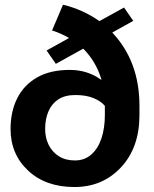

<svg xmlns="http://www.w3.org/2000/svg" viewBox="-20 -760 634 791"><path d="M286.5 10.5Q168 10.5 95.8 -57.2Q23.5 -125 23.5 -228.5Q23.5 -300.5 51 -355.2Q78.5 -410 132.8 -441Q187 -472 267.5 -472Q340.5 -472 396.5 -431.5L398 -432Q375.5 -507 323 -559.5L210 -497L172 -552L264.5 -603.5Q231 -623 194.5 -634.5L239.5 -740.5Q321.5 -721 389.5 -673L491 -729L529 -674L442.5 -626Q554.5 -507 554.5 -324.5Q554.5 -324 554.5 -323V-285.5Q554.5 -152.5 478.8 -71Q403 10.5 286.5 10.5ZM288.5 -99Q328.5 -99 356.2 -123.5Q384 -148 398 -190.2Q412 -232.5 412 -285.5V-324Q395.5 -343.5 365 -356Q334.5 -368.5 290 -368.5Q247.5 -368.5 220.2 -350.5Q193 -332.5 179.5 -301Q166 -269.5 166 -228.5Q166 -193 180.2 -163.8Q194.5 -134.5 221.8 -116.8Q249 -99 288.5 -99Z"/></svg>

Font: Roberto Sans
Style: Bold
Weight: 700
Designer: Google (font) & Cristiano Sobral (main changes)
Version: Version 1.000;October 12, 2021;FontCreator 14.0.0.2814 64-bi